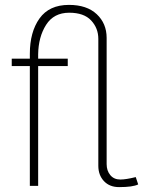

<svg xmlns="http://www.w3.org/2000/svg" viewBox="-20 -760 585 785"><path d="M467 5Q428 5 405 -19.5Q382 -44 382 -82V-601Q382 -645 352.5 -676.5Q323 -708 263 -708Q200 -708 168.5 -658.5Q137 -609 136 -538V-520H257V-490H136V0H102V-490H28V-520H102V-540Q102 -629 141.5 -684.5Q181 -740 262 -740Q335 -740 375.5 -702Q416 -664 416 -605V-89Q416 -62 431 -44Q446 -26 472 -26Q495 -26 535 -36L545 -6Q523 5 467 5Z"/></svg>

Font: Raleway-v4020 ExtraLight
Style: Regular
Weight: 275
Designer: Matt McInerney, Pablo Impallari, Rodrigo Fuenzalida
Foundry: Matt McInerney, Pablo Impallari, Rodrigo Fuenzalida
Version: Version 4.020;PS 004.020;hotconv 1.0.88;makeotf.lib2.5.64775